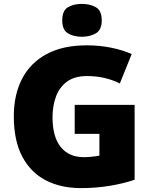

<svg xmlns="http://www.w3.org/2000/svg" viewBox="-20 -957 780 987"><path d="M364 -418H672V-33Q617 -14 545.5 -2Q474 10 396 10Q293 10 215.5 -30Q138 -70 94.5 -152Q51 -234 51 -359Q51 -471 94 -553Q137 -635 220.5 -679.5Q304 -724 426 -724Q493 -724 553 -711.5Q613 -699 657 -679L596 -528Q558 -547 516 -556.5Q474 -566 427 -566Q363 -566 324 -537Q285 -508 267.5 -460Q250 -412 250 -354Q250 -254 292 -201.5Q334 -149 412 -149Q429 -149 453.5 -151.5Q478 -154 491 -157V-269H364ZM401 -937Q442 -937 472.5 -920Q503 -903 503 -852Q503 -803 472.5 -785.5Q442 -768 401 -768Q359 -768 329.5 -785.5Q300 -803 300 -852Q300 -903 329.5 -920Q359 -937 401 -937Z"/></svg>

Font: Noto Sans Meetei Mayek Black
Style: Regular
Weight: 900
Designer: Monotype Design Team and Neelakash Kshetrimayum
Foundry: Monotype Imaging Inc.
Version: Version 2.002; ttfautohint (v1.8.4.7-5d5b)